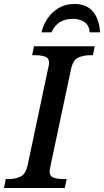

<svg xmlns="http://www.w3.org/2000/svg" viewBox="-42 -947 524 967"><path d="M-22 0 -13 -45H0Q33 -45 60 -57Q87 -69 97 -114L200 -601Q205 -619 205 -631Q205 -655 184.5 -662Q164 -669 133 -669H120L129 -714H435L426 -669H413Q379 -669 352.5 -657Q326 -645 316 -600L213 -115Q212 -107 210 -98Q208 -89 208 -83Q208 -59 228.5 -52Q249 -45 281 -45H294L284 0ZM167 -784Q176 -822 198 -854.5Q220 -887 254 -907Q288 -927 332 -927Q394 -927 426 -889Q458 -851 462 -784H410Q407 -819 384 -835.5Q361 -852 324 -852Q288 -852 260.5 -836Q233 -820 217 -784Z"/></svg>

Font: Noto Serif Medium
Style: Italic
Weight: 500
Italic angle: -12°
Designer: Monotype Design Team
Foundry: Monotype Imaging Inc.
Version: Version 2.014; ttfautohint (v1.8.4.7-5d5b)